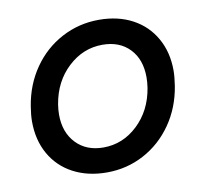

<svg xmlns="http://www.w3.org/2000/svg" viewBox="-64 -582 710 663"><g transform="rotate(-10 291.0 -250.0)"><path d="M35 -206Q35 -229 40 -259Q52 -333 92 -390.5Q132 -448 192.5 -480Q253 -512 323 -512Q390 -512 440.5 -485Q491 -458 519 -408.5Q547 -359 547 -295Q547 -273 542 -241Q530 -167 490 -109.5Q450 -52 390 -20Q330 12 260 12Q193 12 142 -15Q91 -42 63 -91.5Q35 -141 35 -206ZM131 -213Q131 -151 167 -113Q203 -75 263 -75Q331 -75 383 -124Q435 -173 448 -251Q451 -271 451 -288Q451 -351 415.5 -388Q380 -425 320 -425Q252 -425 199.5 -376Q147 -327 134 -249Q131 -230 131 -213Z"/></g></svg>

Font: Oak Sans Medium
Style: Italic
Weight: 500
Italic angle: -9.49998°
Foundry: Erik Kennedy, Walven
Version: Version 1.000